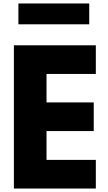

<svg xmlns="http://www.w3.org/2000/svg" viewBox="-20 -1086 620 1106"><path d="M86 -1066H494V-946H86ZM532 -825V-660H248V-496H520V-331H248V-165H532V0H60V-825Z"/></svg>

Font: Hussar
Style: BoldWeb
Weight: 700
Foundry: Cannot Into Space Fonts
Version: Version 2.00